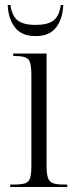

<svg xmlns="http://www.w3.org/2000/svg" viewBox="-20 -751 300 771"><path d="M21 0V-10H38Q66 -10 81 -15Q96 -20 101 -36.5Q106 -53 106 -86V-450Q106 -499 94 -512.5Q82 -526 42 -526H33V-536H167V-86Q167 -53 172.5 -37Q178 -21 192.5 -15.5Q207 -10 235 -10H250V0ZM123 -606Q67 -606 40 -641Q13 -676 11 -731H22Q28 -687 51 -669Q74 -651 123 -651Q171 -651 194.5 -668.5Q218 -686 224 -731H234Q232 -676 205.5 -641Q179 -606 123 -606Z"/></svg>

Font: Noto Serif Display Condensed Light
Style: Regular
Weight: 300
Width: 3
Designer: Monotype Design Team
Foundry: Monotype Imaging Inc.
Version: Version 2.009